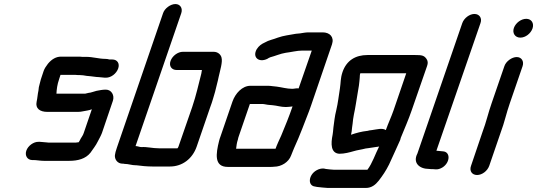

<svg xmlns="http://www.w3.org/2000/svg" viewBox="-20 -775 2655 949"><path d="M503 -332C487 -332 473 -329 457 -326C447 -324 428 -316 418 -316C413 -315 406 -313 401 -312H259C260 -333 263 -358 272 -383L279 -405H352C359 -404 366 -404 373 -404C386 -404 397 -402 408 -400L429 -398C442 -397 454 -394 466 -394C476 -394 489 -391 498 -391H504C529 -391 555 -411 564 -436C573 -461 560 -481 535 -481H521C514 -483 507 -484 501 -484C469 -484 439 -494 406 -494H386C379 -495 372 -495 366 -495H281C258 -495 236 -483 217 -460C207 -447 200 -436 196 -425L182 -383C180 -376 178 -368 176 -360L172 -344C171 -338 171 -332 170 -327C166 -310 165 -289 161 -272C154 -239 177 -222 214 -222H365C374 -222 382 -223 391 -225C405 -228 420 -229 434 -235L394 -118C391 -108 384 -98 379 -90C376 -84 372 -76 369 -72C362 -71 356 -70 353 -70H228C223 -70 217 -70 212 -71C202 -71 188 -74 177 -74H171C146 -75 118 -54 110 -30C102 -6 115 15 138 16H144C160 16 179 20 197 20H322C365 20 403 10 427 -20C439 -38 453 -54 464 -77C470 -89 478 -102 484 -118L538 -277C547 -304 531 -332 503 -332Z M853 -429H978L975 -411C961 -357 950 -305 930 -246L862 -50C861 -48 861 -47 860 -46C860 -45 858 -43 857 -42H765C732 -42 708 -50 678 -48C670 -48 660 -53 650 -53L876 -710C884 -734 871 -755 847 -755C823 -755 794 -734 786 -710L558 -46C552 -29 549 -17 548 -8C546 12 560 34 586 34C589 34 592 34 595 35C615 35 631 42 652 42H655C677 45 706 48 734 48H820C881 48 931 10 952 -50L1019 -245C1024 -260 1030 -274 1033 -287L1043 -321C1048 -344 1057 -374 1061 -396C1068 -428 1081 -468 1075 -490C1072 -504 1058 -519 1036 -519H884C859 -519 832 -499 823 -474C814 -449 828 -429 853 -429Z M1424 -336C1398 -336 1371 -344 1347 -347L1328 -349C1320 -350 1313 -351 1304 -351H1218C1177 -351 1143 -313 1129 -273L1070 -101C1068 -94 1064 -86 1063 -79C1047 -15 1037 50 1106 50H1316C1323 50 1330 50 1335 49C1370 49 1407 27 1419 -7C1422 -14 1425 -21 1427 -27C1429 -32 1431 -37 1434 -44C1449 -78 1460 -102 1474 -139C1487 -175 1505 -216 1517 -252L1621 -556C1633 -592 1610 -615 1575 -615H1505C1491 -615 1476 -612 1463 -610L1442 -608C1410 -602 1381 -599 1353 -589C1331 -580 1309 -577 1289 -565C1273 -558 1259 -548 1249 -532C1226 -492 1259 -464 1301 -484C1306 -487 1310 -490 1316 -492C1340 -498 1366 -510 1392 -514C1418 -517 1448 -525 1474 -525H1521L1456 -338C1445 -340 1436 -336 1424 -336ZM1156 -86C1157 -91 1158 -96 1160 -101L1215 -261H1274C1278 -261 1282 -261 1287 -260L1304 -257C1311 -256 1319 -256 1327 -255C1350 -253 1368 -246 1393 -246C1406 -246 1415 -248 1426 -249C1410 -202 1388 -148 1370 -105C1362 -88 1347 -55 1342 -40H1147C1149 -55 1150 -68 1156 -86Z M1887 -132C1870 -144 1842 -135 1818 -132L1803 -130C1802 -129 1798 -128 1795 -128C1767 -125 1741 -118 1715 -109C1718 -123 1719 -129 1720 -143L1723 -165C1724 -180 1726 -190 1729 -208C1737 -244 1742 -282 1748 -316L1754 -352C1756 -366 1757 -379 1758 -390C1759 -402 1758 -405 1761 -413H1988L1925 -229C1914 -197 1899 -166 1887 -132ZM2015 -230 2091 -449C2096 -463 2095 -474 2088 -484C2076 -501 2065 -503 2033 -503H1796C1738 -503 1693 -477 1673 -419C1662 -386 1665 -368 1660 -337C1654 -301 1651 -268 1642 -230C1634 -199 1632 -172 1628 -145L1626 -124L1624 -109C1615 -65 1614 -18 1657 -15C1683 -15 1708 -22 1729 -28C1745 -33 1769 -36 1787 -41L1802 -43C1816 -45 1829 -47 1842 -49C1845 -49 1850 -50 1854 -51C1835 -14 1820 33 1796 64H1631C1622 64 1597 61 1590 60L1581 58C1569 57 1556 60 1544 67C1504 90 1500 143 1537 147L1547 149C1559 150 1588 154 1600 154H1788C1817 154 1836 138 1852 118C1872 92 1887 70 1903 38C1921 -3 1940 -41 1958 -83L1961 -94C1980 -141 1999 -183 2015 -230Z M2265 -661 2043 -16C2019 30 2053 60 2100 60C2107 61 2113 61 2120 61L2132 62C2144 63 2155 60 2168 52C2206 27 2207 -25 2169 -27L2137 -30L2355 -661C2364 -686 2349 -706 2325 -706C2301 -706 2274 -686 2265 -661Z M2473 -448 2410 -265C2393 -217 2383 -170 2365 -123L2308 45C2299 70 2313 90 2338 90C2363 90 2389 70 2398 45L2455 -121C2473 -168 2483 -217 2500 -265L2563 -448C2571 -472 2558 -493 2534 -493C2510 -493 2481 -472 2473 -448ZM2520 -637C2511 -611 2526 -589 2552 -589C2577 -589 2603 -609 2612 -634C2621 -660 2607 -682 2581 -682C2556 -682 2529 -662 2520 -637Z"/></svg>

Font: Electronic
Style: BlkSuIt
Weight: 900
Version: Version 1.011